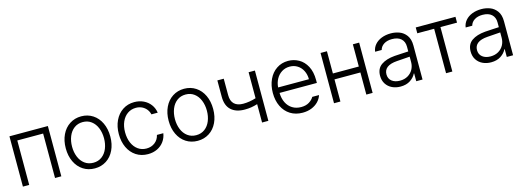

<svg xmlns="http://www.w3.org/2000/svg" viewBox="-5 -1241 5324 1956"><g transform="rotate(-15 2657.0 -263.0)"><path d="M72.3 -530.3H477.5V0H411.1V-468.8H138.7V0H72.3Z M594.7 -262.7Q594.7 -343.3 624.5 -405.8Q654.3 -468.3 708 -503.2Q761.7 -538.1 830.1 -538.1Q898.4 -538.1 951.9 -503.2Q1005.4 -468.3 1034.9 -405.8Q1064.5 -343.3 1064.5 -262.7Q1064.5 -182.6 1034.9 -120.4Q1005.4 -58.1 951.9 -23.7Q898.4 10.7 830.1 10.7Q761.2 10.7 707.8 -23.7Q654.3 -58.1 624.5 -120.4Q594.7 -182.6 594.7 -262.7ZM998 -262.7Q998 -321.8 978.3 -370.8Q958.5 -419.9 920.4 -448.7Q882.3 -477.5 830.1 -477.5Q777.3 -477.5 739 -448.7Q700.7 -419.9 680.9 -370.8Q661.1 -321.8 661.1 -262.7Q661.1 -203.6 680.9 -154.8Q700.7 -106 739 -77.4Q777.3 -48.8 830.1 -48.8Q882.3 -48.8 920.4 -77.4Q958.5 -106 978.3 -154.8Q998 -203.6 998 -262.7Z M1154.3 -262.7Q1154.3 -342.3 1183.8 -404.8Q1213.4 -467.3 1266.8 -502.7Q1320.3 -538.1 1389.6 -538.1Q1442.9 -538.1 1486.8 -517.1Q1530.8 -496.1 1558.8 -458.5Q1586.9 -420.9 1593.8 -372.1H1527.3Q1521 -401.4 1502.4 -425.3Q1483.9 -449.2 1455.3 -463.4Q1426.8 -477.5 1390.6 -477.5Q1340.8 -477.5 1302.2 -450.7Q1263.7 -423.8 1242.2 -375.5Q1220.7 -327.1 1220.7 -264.6Q1220.7 -201.7 1241.9 -152.6Q1263.2 -103.5 1301.5 -76.2Q1339.8 -48.8 1390.6 -48.8Q1441.9 -48.8 1479.2 -77.6Q1516.6 -106.4 1527.3 -155.3H1594.7Q1587.4 -107.4 1560.1 -69.6Q1532.7 -31.7 1489 -10.5Q1445.3 10.7 1390.6 10.7Q1319.8 10.7 1266.1 -24.4Q1212.4 -59.6 1183.3 -121.6Q1154.3 -183.6 1154.3 -262.7Z M1679.7 -262.7Q1679.7 -343.3 1709.5 -405.8Q1739.3 -468.3 1793 -503.2Q1846.7 -538.1 1915 -538.1Q1983.4 -538.1 2036.9 -503.2Q2090.3 -468.3 2119.9 -405.8Q2149.4 -343.3 2149.4 -262.7Q2149.4 -182.6 2119.9 -120.4Q2090.3 -58.1 2036.9 -23.7Q1983.4 10.7 1915 10.7Q1846.2 10.7 1792.7 -23.7Q1739.3 -58.1 1709.5 -120.4Q1679.7 -182.6 1679.7 -262.7ZM2083 -262.7Q2083 -321.8 2063.2 -370.8Q2043.5 -419.9 2005.4 -448.7Q1967.3 -477.5 1915 -477.5Q1862.3 -477.5 1824 -448.7Q1785.6 -419.9 1765.9 -370.8Q1746.1 -321.8 1746.1 -262.7Q1746.1 -203.6 1765.9 -154.8Q1785.6 -106 1824 -77.4Q1862.3 -48.8 1915 -48.8Q1967.3 -48.8 2005.4 -77.4Q2043.5 -106 2063.2 -154.8Q2083 -203.6 2083 -262.7Z M2661.1 0H2594.7V-193.8Q2560.5 -183.1 2528.3 -178Q2496.1 -172.9 2460 -172.9Q2367.7 -172.9 2316.7 -219.7Q2265.6 -266.6 2265.6 -359.4V-532.2H2333V-359.4Q2333 -295.9 2366 -265.1Q2398.9 -234.4 2459 -234.4Q2525.9 -234.4 2594.7 -256.3V-530.3H2661.1Z M2778.3 -261.7Q2778.3 -341.3 2807.9 -404.3Q2837.4 -467.3 2890.6 -502.7Q2943.8 -538.1 3011.7 -538.1Q3071.8 -538.1 3123.5 -509.3Q3175.3 -480.5 3206.8 -421.4Q3238.3 -362.3 3238.3 -276.4V-245.1H2844.7Q2846.2 -185.5 2868.2 -141.4Q2890.1 -97.2 2929.7 -73Q2969.2 -48.8 3021.5 -48.8Q3071.8 -48.8 3105.7 -69.8Q3139.6 -90.8 3156.2 -120.1H3227.5Q3215.8 -83 3187.3 -53.2Q3158.7 -23.4 3116.2 -6.3Q3073.7 10.7 3021.5 10.7Q2947.8 10.7 2892.8 -23.7Q2837.9 -58.1 2808.1 -119.9Q2778.3 -181.6 2778.3 -261.7ZM3169.9 -302.7Q3169.9 -352.1 3149.9 -392.1Q3129.9 -432.1 3094 -454.8Q3058.1 -477.5 3012.7 -477.5Q2965.8 -477.5 2928.7 -454.1Q2891.6 -430.7 2869.9 -390.6Q2848.1 -350.6 2845.2 -302.7Z M3420.9 -295.9H3694.3V-530.3H3760.7V0H3694.3V-233.4H3420.9V0H3353.5V-530.3H3420.9Z M4074.2 -305.7Q4108.4 -308.1 4150.1 -310.3Q4191.9 -312.5 4220.7 -314V-364.3Q4220.7 -418 4187.3 -448.2Q4153.8 -478.5 4091.8 -478.5Q4040.5 -478.5 4006.6 -456.8Q3972.7 -435.1 3962.9 -398.4H3893.6Q3898.9 -439.9 3926 -471.7Q3953.1 -503.4 3997.1 -520.8Q4041 -538.1 4095.7 -538.1Q4141.6 -538.1 4184.8 -522.2Q4228 -506.3 4257.6 -466.3Q4287.1 -426.3 4287.1 -358.4V0H4220.7V-82H4216.8Q4198.2 -43 4156.7 -15.6Q4115.2 11.7 4053.7 11.7Q4004.9 11.7 3965.1 -7.3Q3925.3 -26.4 3902.1 -62.5Q3878.9 -98.6 3878.9 -148.4Q3878.9 -224.1 3931.9 -261.2Q3984.9 -298.3 4074.2 -305.7ZM4063.5 -47.9Q4110.8 -47.9 4146.5 -68.6Q4182.1 -89.4 4201.4 -124.5Q4220.7 -159.7 4220.7 -202.1V-258.8L4084 -249Q4014.2 -244.1 3979.7 -217.8Q3945.3 -191.4 3945.3 -145.5Q3945.3 -99.6 3978 -73.7Q4010.7 -47.9 4063.5 -47.9Z M4357.4 -530.3H4776.4V-468.8H4601.6V0H4535.2V-468.8H4357.4Z M5029.3 -305.7Q5063.5 -308.1 5105.2 -310.3Q5147 -312.5 5175.8 -314V-364.3Q5175.8 -418 5142.3 -448.2Q5108.9 -478.5 5046.9 -478.5Q4995.6 -478.5 4961.7 -456.8Q4927.7 -435.1 4918 -398.4H4848.6Q4854 -439.9 4881.1 -471.7Q4908.2 -503.4 4952.1 -520.8Q4996.1 -538.1 5050.8 -538.1Q5096.7 -538.1 5139.9 -522.2Q5183.1 -506.3 5212.6 -466.3Q5242.2 -426.3 5242.2 -358.4V0H5175.8V-82H5171.9Q5153.3 -43 5111.8 -15.6Q5070.3 11.7 5008.8 11.7Q4960 11.7 4920.2 -7.3Q4880.4 -26.4 4857.2 -62.5Q4834 -98.6 4834 -148.4Q4834 -224.1 4887 -261.2Q4939.9 -298.3 5029.3 -305.7ZM5018.6 -47.9Q5065.9 -47.9 5101.6 -68.6Q5137.2 -89.4 5156.5 -124.5Q5175.8 -159.7 5175.8 -202.1V-258.8L5039.1 -249Q4969.2 -244.1 4934.8 -217.8Q4900.4 -191.4 4900.4 -145.5Q4900.4 -99.6 4933.1 -73.7Q4965.8 -47.9 5018.6 -47.9Z"/></g></svg>

Font: Pretendard GOV Light
Style: Regular
Weight: 300
Designer: Base glyphs from Inter by Rasmus Andersson; Hangeul glyphs from Noto Sans CJK(Source Han Sans) by Jang Soo-young and Kan
Foundry: Kil Hyung-jin
Version: Version 1.309